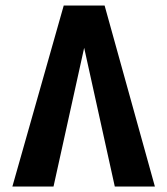

<svg xmlns="http://www.w3.org/2000/svg" viewBox="-20 -681 611 701"><path d="M212.7 -660.9H361.9L545.5 0H399.1L287.3 -506.4L175.4 0H25.2Z"/></svg>

Font: Riot Sans AR Bold
Style: Regular
Weight: 400
Designer: Bonnie Shaver-Troup, Thomas Jockin
Foundry: Lexend
Version: Version 1.001